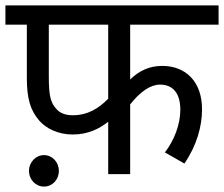

<svg xmlns="http://www.w3.org/2000/svg" viewBox="-20 -642 826 708"><path d="M460 -551H786V-622H0V-551H79V-354C79 -278 92 -235 125 -197C150 -168 195 -146 248 -146C306 -146 347 -168 379 -193V0H460V-257C497 -304 535 -330 570 -330C617 -330 645 -299 645 -237C645 -182 621 -122 588 -80L660 -39C706 -106 725 -177 725 -239C725 -342 664 -399 578 -399C531 -399 493 -381 460 -349ZM160 -551H379V-278C344 -242 303 -217 248 -217C223 -217 202 -224 188 -240C167 -263 160 -287 160 -360ZM87 -12C87 21 112 46 142 46C173 46 197 21 197 -12C197 -44 173 -70 142 -70C112 -70 87 -44 87 -12Z"/></svg>

Font: Noto Sans Devanagari UI
Style: Regular
Weight: 400
Designer: Jelle Bosma - Monotype Design Team
Foundry: Monotype Imaging Inc.
Version: Version 2.003